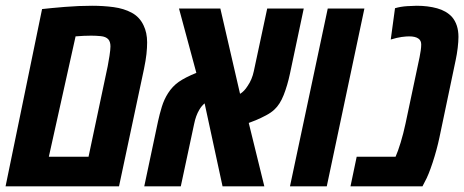

<svg xmlns="http://www.w3.org/2000/svg" viewBox="-26 -660 1644 680"><path d="M-6.3 0 123 -627.9Q152.8 -631.3 202.9 -635.5Q252.9 -639.6 300.3 -639.6Q339.8 -639.6 376.2 -634.8Q412.6 -629.9 440.4 -615Q468.3 -600.1 482.4 -570.3Q495.1 -544.4 495.1 -509.8Q495.1 -491.2 492.7 -468.5Q490.2 -445.8 483.9 -415.5L395.5 0ZM147 -105H287.6L355.5 -425.8Q358.4 -439.5 361.8 -462.2Q365.2 -484.9 365.2 -495.6Q365.2 -512.2 357.4 -521Q348.6 -530.3 331.1 -532Q313.5 -533.7 296.9 -533.7Q271.5 -533.7 241.7 -531.2Z M484.9 0 533.7 -230.5Q539.1 -255.4 547.1 -281.7Q555.2 -308.1 569.3 -330.1Q584.5 -354 606.9 -369.9Q629.4 -385.7 669.4 -401.9L607.9 -629.9H754.4L824.2 -327.6Q839.4 -336.9 850.6 -355Q866.7 -377.9 873 -408.2L920.4 -629.9H1049.8L1001 -399.4Q992.2 -357.9 978.8 -323.7Q965.3 -289.6 945.8 -272Q934.6 -261.2 916.3 -251.5Q897.9 -241.7 880.4 -234.4Q862.8 -227.1 855 -224.6L910.2 0H762.2L698.7 -293.9Q688 -285.2 679.7 -271Q667.5 -250.5 661.6 -221.2L614.3 0Z M1001 0 1134.8 -629.9H1264.6L1131.3 0Z M1215.3 0 1237.3 -105H1375Q1383.3 -123.5 1393.1 -155.5Q1402.8 -187.5 1410.2 -222.2L1460 -457.5Q1462.4 -469.2 1464.1 -481.2Q1465.8 -493.2 1465.8 -502.4Q1465.8 -516.1 1456.5 -522.9Q1445.8 -531.2 1422.9 -531.2Q1413.1 -531.2 1396.7 -529.1Q1380.4 -526.9 1357.9 -520L1373 -630.9Q1392.6 -636.7 1415.8 -638.2Q1439 -639.6 1449.7 -639.6Q1489.3 -639.6 1522 -630.6Q1554.7 -621.6 1574.7 -600.1Q1597.7 -573.2 1597.7 -529.3Q1597.7 -512.7 1595 -490.2Q1592.3 -467.8 1587.9 -447.3L1530.3 -172.9Q1521 -128.9 1506.1 -83.7Q1491.2 -38.6 1479 -17.1L1470.2 0Z"/></svg>

Font: Open Sans Condensed
Style: Bold Italic
Weight: 700
Width: 3
Italic angle: -12°
Designer: Monotype Design Team
Foundry: Monotype Imaging Inc.
Version: Version 3.003; ttfautohint (v1.8.4)